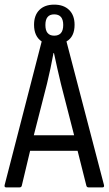

<svg xmlns="http://www.w3.org/2000/svg" viewBox="-20 -809 470 829"><path d="M429 -10Q431 0 423 0H362Q355 0 353 -7L315 -158H110L74 -7Q72 0 65 0H6Q-2 0 0 -10L160 -630Q127 -652 127 -702Q127 -743 150 -766Q173 -789 214 -789Q255 -789 278.5 -766Q302 -743 302 -702Q302 -650 267 -630ZM176 -701Q176 -655 214 -655Q253 -655 253 -701Q253 -747 214 -747Q176 -747 176 -701ZM126 -225H300L243 -447Q235 -480 227.5 -513.5Q220 -547 213 -580H211Q205 -547 198 -514Q191 -481 183 -448Z"/></svg>

Font: Sofia Sans Cond
Style: Regular
Weight: 400
Width: 3
Designer: Botio Nikoltchev, Ani Petrova
Foundry: lettersoup
Version: Version 4.100; ttfautohint (v1.8.3)